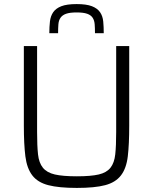

<svg xmlns="http://www.w3.org/2000/svg" viewBox="-20 -914 752 942"><path d="M97 0ZM550 -688H614V-298Q614 -206 607 -147Q600 -88 573.5 -53.5Q547 -19 496 -5.5Q445 8 357 8Q269 8 217 -5.5Q165 -19 138.5 -53.5Q112 -88 104.5 -147Q97 -206 97 -298V-688H162V-266Q162 -199 166.5 -157Q171 -115 190.5 -91Q210 -67 249 -58Q288 -49 357 -49Q426 -49 464.5 -58Q503 -67 522 -91Q541 -115 545.5 -157Q550 -199 550 -266ZM222 -751ZM222 -751Q222 -782 225 -808.5Q228 -835 241 -854Q254 -873 281 -883.5Q308 -894 356 -894Q404 -894 431 -883.5Q458 -873 471 -854Q484 -835 486.5 -808.5Q489 -782 489 -751H446Q446 -776 444.5 -795Q443 -814 434.5 -827Q426 -840 407.5 -846.5Q389 -853 356 -853Q323 -853 304.5 -846.5Q286 -840 277 -827Q268 -814 266.5 -795Q265 -776 265 -751Z"/></svg>

Font: Azeri Sans Light
Style: Regular
Weight: 300
Designer: Hector Gatti & Omnibus-Type (original fonts) / Cristiano Sobral (main changes and remastering)
Version: Version 1.000; ttfautohint (v1.6)